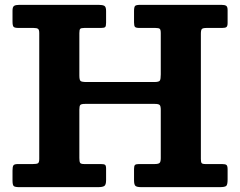

<svg xmlns="http://www.w3.org/2000/svg" viewBox="-20 -770 988 790"><path d="M306.5 -634V-459.5Q306.5 -441 311.5 -436.8Q316.5 -432.5 336 -432.5H615Q634 -432.5 637.8 -438.5Q641.5 -444.5 641.5 -464V-633.5Q641.5 -647.5 637.5 -651.2Q633.5 -655 619.5 -655H554Q539.5 -655 535.5 -659.2Q531.5 -663.5 531.5 -678V-724.5Q531.5 -741 535.8 -745.5Q540 -750 556.5 -750H891.5Q904.5 -750 910.5 -746.2Q916.5 -742.5 916.5 -728.5V-675.5Q916.5 -663 912 -659Q907.5 -655 894 -655H830.5Q815 -655 810.8 -650.8Q806.5 -646.5 806.5 -631V-116Q806.5 -103.5 809.5 -99.2Q812.5 -95 825.5 -95H894Q907.5 -95 912 -91Q916.5 -87 916.5 -73V-31.5Q916.5 -9.5 910.5 -4.8Q904.5 0 884 0H561.5Q543.5 0 537.5 -5Q531.5 -10 531.5 -28.5V-75Q531.5 -87 535.2 -91Q539 -95 551 -95H615.5Q631.5 -95 636.5 -99.5Q641.5 -104 641.5 -119.5V-318Q641.5 -334 636.8 -338.2Q632 -342.5 617 -342.5H330Q314.5 -342.5 310.5 -338.2Q306.5 -334 306.5 -319V-120Q306.5 -105.5 309.5 -100.2Q312.5 -95 327 -95H395Q407.5 -95 412 -92Q416.5 -89 416.5 -76V-29Q416.5 -9.5 409.2 -4.8Q402 0 384 0H59Q41.5 0 36.5 -4.5Q31.5 -9 31.5 -27V-68.5Q31.5 -83.5 35 -89.2Q38.5 -95 53.5 -95H115Q130 -95 135.8 -98Q141.5 -101 141.5 -116V-634Q141.5 -647.5 136.5 -651.2Q131.5 -655 118 -655H56.5Q40 -655 35.8 -659.8Q31.5 -664.5 31.5 -681.5V-726.5Q31.5 -741.5 38 -745.8Q44.5 -750 59 -750H386.5Q402 -750 409.2 -746Q416.5 -742 416.5 -725V-676.5Q416.5 -662.5 412.8 -658.8Q409 -655 395.5 -655H327Q313.5 -655 310 -651.2Q306.5 -647.5 306.5 -634Z"/></svg>

Font: Besley
Style: Bold
Weight: 700
Designer: Owen Earl
Foundry: indestructible type*
Version: Version 2.001; ttfautohint (v1.8.3)